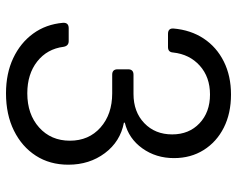

<svg xmlns="http://www.w3.org/2000/svg" viewBox="-95 -685 790 640"><g transform="rotate(90 300.0 -365.0)"><path d="M291 10Q225 10 174 -14Q123 -38 92 -80.5Q61 -123 56 -180Q55 -199 74 -199H117Q133 -199 136 -182Q143 -127 185 -94Q227 -61 291 -61Q361 -61 405 -100.5Q449 -140 449 -203Q449 -266 405 -305Q361 -344 291 -344H229Q211 -344 211 -362V-397Q211 -415 229 -415H293Q353 -415 390.5 -451Q428 -487 428 -544Q428 -600 391 -635Q354 -670 295 -670Q237 -670 199 -636Q161 -602 155 -547Q154 -530 137 -530H93Q74 -530 75 -548Q80 -606 108.5 -649Q137 -692 185 -716Q233 -740 295 -740Q358 -740 405.5 -716Q453 -692 480 -649Q507 -606 507 -550Q507 -490 474.5 -444.5Q442 -399 389 -386V-383Q452 -371 490.5 -319.5Q529 -268 529 -198Q529 -136 499 -89.5Q469 -43 415.5 -16.5Q362 10 291 10Z"/></g></svg>

Font: Pitagon Sans Mono Light
Style: Regular
Weight: 300
Monospace: yes
Designer: Travis Tran
Foundry: Pitagon
Version: Version 1.001; ttfautohint (v1.8.4.7-5d5b);gftools[0.9.26]